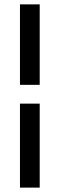

<svg xmlns="http://www.w3.org/2000/svg" viewBox="-20 -731 280 883"><path d="M71.8 131.8V-254.4H162.6V131.8ZM162.6 -340.8H71.8V-710.9H162.6Z"/></svg>

Font: Vazir UI
Style: Regular-UI
Weight: 400
Designer: Saber Rastikerdar
Foundry: Saber Rastikerdar
Version: Version 30.1.0